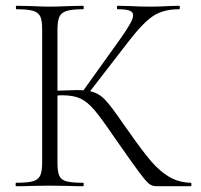

<svg xmlns="http://www.w3.org/2000/svg" viewBox="-20 -645 695 665"><path d="M641 0H522Q508 0 497.5 -7.5Q487 -15 463 -47Q439 -79 377 -168Q330 -237 306.5 -264.5Q283 -292 259 -303.5Q235 -315 195 -315Q185 -315 179 -314V-81Q179 -50 185.5 -36Q192 -22 210 -17Q228 -12 268 -12Q270 -12 270 -6Q270 0 268 0Q238 0 220 -1L152 -2L86 -1Q68 0 36 0Q34 0 34 -6Q34 -12 36 -12Q75 -12 93.5 -17Q112 -22 119 -36.5Q126 -51 126 -81V-544Q126 -574 119.5 -588Q113 -602 94.5 -607.5Q76 -613 37 -613Q35 -613 35 -619Q35 -625 37 -625L86 -624Q128 -622 152 -622Q179 -622 221 -624L268 -625Q270 -625 270 -619Q270 -613 268 -613Q229 -613 210.5 -607Q192 -601 185.5 -586.5Q179 -572 179 -542V-331Q233 -333 246 -333Q262 -333 269 -332L395 -508Q419 -542 430 -561.5Q441 -581 441 -592Q441 -604 428 -608.5Q415 -613 387 -613Q385 -613 385 -619Q385 -625 387 -625L429 -624Q467 -622 499 -622Q531 -622 565 -624L600 -625Q603 -625 603 -619Q603 -613 600 -613Q545 -613 509.5 -589Q474 -565 425 -501L292 -329Q321 -323 342.5 -301Q364 -279 407 -216L427 -188Q473 -122 503 -87Q533 -52 566 -32.5Q599 -13 641 -12Q643 -12 643 -6Q643 0 641 0Z"/></svg>

Font: Cormorant Infant Light
Style: Regular
Weight: 300
Designer: Christian Thalmann (Catharsis Fonts)
Version: Version 3.000